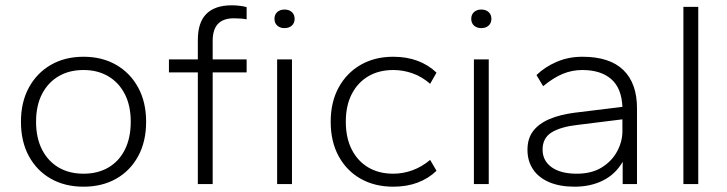

<svg xmlns="http://www.w3.org/2000/svg" viewBox="-20 -694 2740 724"><path d="M295 10Q225 10 172 -20Q119 -50 89 -105Q59 -160 59 -235Q59 -309 89 -364Q119 -419 172 -449.5Q225 -480 295 -480Q365 -480 418 -449.5Q471 -419 501 -364Q531 -309 531 -235Q531 -160 501 -105Q471 -50 418 -20Q365 10 295 10ZM295 -39Q349 -39 389 -62.5Q429 -86 451 -130Q473 -174 473 -235Q473 -296 450.5 -339.5Q428 -383 388 -406.5Q348 -430 295 -430Q241 -430 201 -406.5Q161 -383 138.5 -339.5Q116 -296 116 -235Q116 -174 138.5 -130Q161 -86 201 -62.5Q241 -39 295 -39Z M726 0V-421H617V-470H726V-543Q726 -610 758.5 -642Q791 -674 854 -674Q869 -674 885 -672Q901 -670 910 -667V-621Q902 -623 888 -624Q874 -625 862 -625Q822 -625 802 -604Q782 -583 782 -540V-470H910V-421H782V0Z M1025 0V-470H1081V0ZM1053 -588Q1036 -588 1025.5 -597.5Q1015 -607 1015 -623Q1015 -639 1025.5 -648.5Q1036 -658 1053 -658Q1070 -658 1080.5 -648.5Q1091 -639 1091 -623Q1091 -607 1080.5 -597.5Q1070 -588 1053 -588Z M1463 10Q1393 10 1340 -20Q1287 -50 1257 -105Q1227 -160 1227 -235Q1227 -309 1257 -364Q1287 -419 1340 -449.5Q1393 -480 1463 -480Q1514 -480 1555 -464.5Q1596 -449 1626 -420L1602 -378Q1571 -405 1535.5 -417.5Q1500 -430 1463 -430Q1409 -430 1369 -406.5Q1329 -383 1306.5 -339.5Q1284 -296 1284 -235Q1284 -174 1306.5 -130Q1329 -86 1369 -62.5Q1409 -39 1463 -39Q1500 -39 1535.5 -52Q1571 -65 1602 -91L1626 -50Q1596 -21 1555 -5.5Q1514 10 1463 10Z M1767 0V-470H1823V0ZM1795 -588Q1778 -588 1767.5 -597.5Q1757 -607 1757 -623Q1757 -639 1767.5 -648.5Q1778 -658 1795 -658Q1812 -658 1822.5 -648.5Q1833 -639 1833 -623Q1833 -607 1822.5 -597.5Q1812 -588 1795 -588Z M2147 10Q2091 10 2051 -7Q2011 -24 1990 -55.5Q1969 -87 1969 -129Q1969 -172 1990.5 -200Q2012 -228 2052 -245Q2092 -262 2147 -269L2327 -291Q2324 -362 2284.5 -396Q2245 -430 2176 -430Q2137 -430 2102 -415.5Q2067 -401 2028 -369L2003 -411Q2035 -442 2079.5 -461Q2124 -480 2176 -480Q2279 -480 2330.5 -430Q2382 -380 2382 -286V0H2328V-84Q2301 -37 2254 -13.5Q2207 10 2147 10ZM2155 -39Q2211 -39 2249 -62.5Q2287 -86 2307 -123Q2327 -160 2327 -199V-244L2158 -223Q2095 -216 2060.5 -195Q2026 -174 2026 -130Q2026 -88 2060 -63.5Q2094 -39 2155 -39Z M2557 0V-668H2613V0Z"/></svg>

Font: Gantari Light
Style: Regular
Weight: 300
Designer: Anugrah Pasau
Foundry: Lafontype
Version: Version 1.000; ttfautohint (v1.8.3)